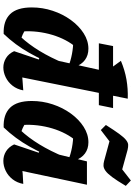

<svg xmlns="http://www.w3.org/2000/svg" viewBox="157 -970 821 1176"><g transform="rotate(90 568.0 -382.5)"><path d="M440 -34 412 -104Q444 -107 473 -109.5Q502 -112 534 -114Q527 -76 505.5 -48.5Q484 -21 454 -6.5Q424 8 394 8Q363 8 336 -8.5Q309 -25 294 -58L345 -209L328 -215L437 -709L585 -754ZM188 6Q109 9 67.5 -33Q26 -75 26 -166Q26 -232 46.5 -294Q67 -356 103 -405.5Q139 -455 184.5 -484Q230 -513 279 -513Q319 -513 347.5 -492Q376 -471 389 -433L388 -390Q317 -419 224 -421L272 -439Q247 -411 227 -373Q207 -335 194 -291.5Q181 -248 175.5 -202Q170 -156 173 -110L161 -128Q176 -118 192 -110.5Q208 -103 226 -100L205 -97Q251 -146 292 -213Q333 -280 369 -367L394 -342Q354 -239 305 -152Q256 -65 188 6ZM428 -609 353 -712Q410 -736 467 -746Q524 -756 585 -754ZM511 -772H512V-771ZM262.6 -664H642.4L624.5 -577H245.7Z M761 6Q682 9 640.5 -33Q599 -75 599 -166Q599 -232 619.5 -294Q640 -356 676 -405.5Q712 -455 757.5 -484Q803 -513 852 -513Q892 -513 920.5 -492Q949 -471 962 -433L961 -390Q890 -419 797 -421L845 -439Q820 -411 800 -373Q780 -335 767 -291.5Q754 -248 748.5 -202Q743 -156 746 -110L734 -128Q749 -118 765 -110.5Q781 -103 799 -100L778 -97Q824 -146 865 -213Q906 -280 942 -367L967 -342Q927 -239 878 -152Q829 -65 761 6ZM1012 -33 985 -104Q1014 -108 1044.5 -110.5Q1075 -113 1107 -114Q1100 -76 1078.5 -48.5Q1057 -21 1027 -6.5Q997 8 966 8Q934 8 907.5 -8.5Q881 -25 865 -58L916 -209L899 -215L969 -504H1112ZM777 -589 746 -620Q779 -672 800.5 -701.5Q822 -731 838 -743.5Q854 -756 867.5 -756.5Q881 -757 898 -753L1018 -720L1086 -773L1119 -742Q1087 -688 1065 -658.5Q1043 -629 1026.5 -617.5Q1010 -606 996 -605.5Q982 -605 967 -609L846 -642Z"/></g></svg>

Font: Piazzolla Thin Black
Style: Italic
Weight: 900
Italic angle: -11.3°
Version: Version 2.005